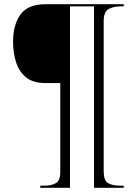

<svg xmlns="http://www.w3.org/2000/svg" viewBox="-20 -780 652 911"><path d="M171 111V101H191Q224 101 245 89Q266 77 266 36V-386H195Q136 -386 103 -413.5Q70 -441 56 -485.5Q42 -530 42 -582Q42 -662 77 -711Q112 -760 197 -760H567V-750H554Q520 -750 496 -737.5Q472 -725 472 -678V33Q472 76 492.5 88.5Q513 101 549 101H567V111H426V-750H312V111Z"/></svg>

Font: Noto Serif Display Light
Style: Regular
Weight: 300
Designer: Monotype Design Team
Foundry: Monotype Imaging Inc.
Version: Version 2.009